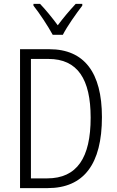

<svg xmlns="http://www.w3.org/2000/svg" viewBox="-20 -967 599 987"><path d="M251 -788H303C326 -833 371 -896 403 -938V-947H369C334 -909 307 -877 277 -837C249 -875 214 -918 186 -947H152V-938C183 -899 226 -834 251 -788ZM504 -365C504 -594 413 -714 234 -714H83V0H225C411 0 504 -124 504 -365ZM446 -362C446 -156 376 -50 222 -50H139V-664H229C379 -664 446 -560 446 -362Z"/></svg>

Font: Noto Sans Thai Looped Condensed Light
Style: Regular
Weight: 300
Width: 3
Designer: Sasikarn Vongin, Ben Mitchell
Foundry: The Fontpad Ltd
Version: Version 1.001